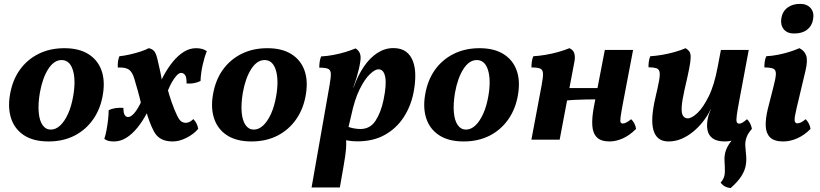

<svg xmlns="http://www.w3.org/2000/svg" viewBox="-20 -713 4183 980"><path d="M227.5 9Q151.9 9 103.9 -21.7Q56 -52.4 37.5 -106.4Q19 -160.4 31 -230Q43.4 -303.6 81 -356.4Q118.7 -409.1 176.7 -438Q234.8 -467 308.4 -467Q382.5 -467 430.2 -437.5Q477.9 -408 497.4 -355.5Q516.9 -302.9 505.4 -232.3Q493.9 -159.2 456.1 -104.7Q418.2 -50.3 360.2 -20.6Q302.1 9 227.5 9ZM239.5 -51.5Q264.8 -51.5 287.4 -72.6Q309.9 -93.7 327.6 -132.8Q345.2 -171.9 354.2 -225.9Q367.5 -305.8 351.6 -356.1Q335.7 -406.5 294.4 -406.5Q255.6 -406.5 226.1 -360.4Q196.7 -314.3 183.3 -239Q173.8 -181.5 177.6 -139.4Q181.3 -97.3 197.5 -74.4Q213.7 -51.5 239.5 -51.5Z M739 -467Q755.1 -464 765.5 -453.5Q775.8 -443 782.8 -414Q790.8 -379.9 797.3 -350.4Q803.7 -320.9 806.5 -298.7L833.2 -266.8Q843 -228.8 856.4 -190.7Q869.9 -152.5 884 -123Q895 -100.1 905.5 -93.1Q916 -86.1 928.7 -86.1Q938.1 -86.1 946.9 -90.5Q955.8 -94.9 966.9 -105.1Q977.6 -94.4 983.4 -82Q989.3 -69.6 991.7 -55.3Q967.7 -27.3 931.2 -9.2Q894.7 9 862.1 9Q825.9 9 802.6 -3.8Q779.3 -16.6 765.7 -42.1Q752.6 -67 742.9 -93.5Q733.2 -120 726.9 -143.2L701.3 -178.2Q694 -211.7 684.5 -245.7Q675 -279.6 665.9 -310.2Q655.3 -346.2 637.3 -358.2Q619.3 -370.2 581.3 -368.2Q580.3 -384.4 582.3 -399.1Q584.3 -413.8 589.4 -426Q611.6 -428 640.7 -434.5Q669.7 -441 696.8 -449.7Q723.8 -458.5 739 -467ZM980.7 -467Q997.7 -467 1011.2 -463.3Q1024.7 -459.6 1035.7 -452.1Q1022.6 -419.2 1013.8 -378.9Q1005 -338.5 1003.5 -299.6Q971.3 -283.8 932.2 -286.9Q932.8 -317.8 925 -329.3Q917.2 -340.8 904.6 -340.8Q894.3 -340.8 883 -329.2Q871.8 -317.5 860 -298Q848.3 -278.5 838.3 -253.9Q828.2 -229.4 820.8 -203.1L775.1 -237.9Q792 -283.2 813.8 -324.2Q835.7 -365.2 862 -397.5Q888.3 -429.7 918 -448.3Q947.7 -467 980.7 -467ZM534.6 -150.3Q550.4 -158.4 570 -161.2Q589.6 -163.9 609.9 -162.4Q609.9 -135.8 616.7 -125.7Q623.5 -115.7 634 -115.7Q647.3 -115.7 663.2 -133Q679.1 -150.3 694.8 -181.5Q710.5 -212.6 721.9 -254.9L767.6 -220.1Q750.7 -175.4 728.9 -134.1Q707 -92.8 680.7 -60.5Q654.4 -28.3 624.7 -9.7Q595 9 562 9Q545.5 9 534.2 6.3Q523 3.5 512.4 -4Q519 -23.7 523.8 -49.7Q528.6 -75.7 531.6 -102.2Q534.6 -128.7 534.6 -150.3Z M1263.5 9Q1187.9 9 1139.9 -21.7Q1092 -52.4 1073.5 -106.4Q1055 -160.4 1067 -230Q1079.4 -303.6 1117 -356.4Q1154.7 -409.1 1212.7 -438Q1270.8 -467 1344.4 -467Q1418.5 -467 1466.2 -437.5Q1513.9 -408 1533.4 -355.5Q1552.9 -302.9 1541.4 -232.3Q1529.9 -159.2 1492.1 -104.7Q1454.2 -50.3 1396.2 -20.6Q1338.1 9 1263.5 9ZM1275.5 -51.5Q1300.8 -51.5 1323.4 -72.6Q1345.9 -93.7 1363.6 -132.8Q1381.2 -171.9 1390.2 -225.9Q1403.5 -305.8 1387.6 -356.1Q1371.7 -406.5 1330.4 -406.5Q1291.6 -406.5 1262.1 -360.4Q1232.7 -314.3 1219.3 -239Q1209.8 -181.5 1213.6 -139.4Q1217.3 -97.3 1233.5 -74.4Q1249.7 -51.5 1275.5 -51.5Z M1570.3 244 1661.7 -275.4Q1669.1 -316.7 1668.6 -336.2Q1668.1 -355.6 1654.9 -361.7Q1641.6 -367.7 1609.6 -367.7Q1609.6 -382.4 1611.7 -397.6Q1613.7 -412.8 1619.3 -425Q1648.4 -426.5 1679.8 -432.2Q1711.3 -438 1741.2 -446.9Q1771.1 -455.9 1795 -466Q1812.1 -454.8 1817.6 -438.8Q1823.1 -422.7 1818.6 -396.3Q1816.2 -379.4 1811.1 -358.3Q1806.1 -337.3 1799.9 -316.2Q1793.6 -295.1 1787.2 -278.2L1776.2 -245L1742.5 -23.4Q1749.1 2.6 1746.5 41Q1743.9 79.4 1732.3 143.2L1714.6 244ZM1707.7 -8.1 1751.3 -68.4Q1764.2 -62 1783.7 -58.2Q1803.3 -54.5 1819.1 -54.5Q1869.1 -54.5 1896.5 -96.3Q1923.9 -138 1937.4 -202.1Q1953.8 -279.8 1946.3 -319.6Q1938.9 -359.3 1911.5 -359.3Q1894.5 -359.3 1868.2 -334.6Q1841.9 -309.9 1815.9 -257.7Q1789.9 -205.5 1772.5 -122.5L1753.5 -42.5L1715.9 -49.5L1764.6 -267.2H1784.9Q1806.5 -327.6 1837.2 -372.8Q1867.9 -417.9 1906.1 -442.7Q1944.3 -467.5 1987.9 -467.5Q2027.5 -467.5 2052 -449.5Q2076.5 -431.5 2088.1 -399.7Q2099.7 -368 2099.7 -327.2Q2099.7 -286.4 2090.8 -240.8Q2077.3 -171.1 2040.4 -114.5Q2003.5 -57.9 1944.4 -24.7Q1885.2 8.5 1804 8.5Q1776 8.5 1750.8 3.7Q1725.5 -1 1707.7 -8.1Z M2346.5 9Q2270.9 9 2222.9 -21.7Q2175 -52.4 2156.5 -106.4Q2138 -160.4 2150 -230Q2162.4 -303.6 2200 -356.4Q2237.7 -409.1 2295.7 -438Q2353.8 -467 2427.4 -467Q2501.5 -467 2549.2 -437.5Q2596.9 -408 2616.4 -355.5Q2635.9 -302.9 2624.4 -232.3Q2612.9 -159.2 2575.1 -104.7Q2537.2 -50.3 2479.2 -20.6Q2421.1 9 2346.5 9ZM2358.5 -51.5Q2383.8 -51.5 2406.4 -72.6Q2428.9 -93.7 2446.6 -132.8Q2464.2 -171.9 2473.2 -225.9Q2486.5 -305.8 2470.6 -356.1Q2454.7 -406.5 2413.4 -406.5Q2374.6 -406.5 2345.1 -360.4Q2315.7 -314.3 2302.3 -239Q2292.8 -181.5 2296.6 -139.4Q2300.3 -97.3 2316.5 -74.4Q2332.7 -51.5 2358.5 -51.5Z M3091.6 9Q3047.9 9 3026.8 -11.8Q3005.7 -32.6 3003.2 -72.2Q3000.7 -111.8 3011.2 -167.5L3067.1 -458H3211.4L3158.6 -181.1Q3150.2 -136.2 3147.5 -114.9Q3144.7 -93.6 3148 -88Q3151.3 -82.5 3159.3 -82.5Q3167.1 -82.5 3178.9 -88.9Q3190.7 -95.2 3201.2 -104.6Q3210.7 -96.6 3217.9 -82.8Q3225 -69 3226.5 -54.9Q3193.5 -21.9 3158.7 -6.5Q3123.8 9 3091.6 9ZM2692.3 0 2744.2 -275.9Q2752.1 -317.1 2751.6 -336.8Q2751.1 -356.6 2737.9 -362.6Q2724.6 -368.7 2692.6 -368.7Q2692.6 -383.3 2694.7 -398.8Q2696.7 -414.3 2702.3 -426Q2731.4 -427.5 2764.9 -433.2Q2798.5 -438.9 2830.4 -447.9Q2862.4 -456.9 2886.3 -467Q2904.4 -459.4 2910.5 -442.9Q2916.5 -426.3 2912.6 -402L2836.6 0ZM2860.4 -198.7 2871 -263.4H3038.7L3029.5 -205.8Q3004 -205.8 2973.4 -205.3Q2942.9 -204.8 2913.4 -203.3Q2883.9 -201.7 2860.4 -198.7Z M3392.5 9Q3361.1 9 3342 -6Q3322.9 -21 3315 -49.7Q3307 -78.5 3309.9 -119.7Q3312.8 -161 3324.9 -213Q3338.3 -269.3 3344 -301Q3349.7 -332.7 3346.2 -346.9Q3342.7 -361.2 3329.2 -365.2Q3315.6 -369.2 3290.1 -369.7Q3289.6 -382.9 3291.7 -398.4Q3293.7 -413.8 3299.3 -426Q3327.4 -427.5 3360.4 -433.2Q3393.4 -438.9 3424.9 -447.9Q3456.4 -456.9 3479.3 -467Q3492.4 -459 3498.9 -449.7Q3505.5 -440.4 3505.3 -420Q3505.1 -399.6 3497.2 -360.2Q3489.3 -320.8 3473.5 -253Q3461.5 -199.3 3459.5 -167.7Q3457.5 -136.1 3466 -122.5Q3474.5 -108.9 3490.5 -108.9Q3510.5 -108.9 3539.6 -136Q3568.7 -163.2 3597.5 -221.3Q3626.3 -279.5 3643.3 -372.5L3659.6 -458H3801.7L3754.8 -207.4Q3744 -150.4 3740.5 -123.7Q3737.1 -96.9 3740.6 -89.4Q3744.1 -81.9 3753.5 -81.9Q3767.9 -81.9 3792.6 -104.6Q3801.7 -97 3808.8 -83Q3815.9 -69 3817.9 -55.3Q3789.7 -25.8 3752.9 -8.4Q3716.2 9 3680.3 9Q3638.8 9 3617.6 -6.8Q3596.3 -22.6 3591.3 -48.4Q3586.2 -74.2 3592.2 -105.6Q3594.2 -117.1 3598.2 -129.1Q3602.2 -141.1 3608.2 -153.6H3606.7Q3591.1 -121.3 3568.2 -92.2Q3545.3 -63.2 3517.2 -40.2Q3489 -17.3 3457.6 -4.1Q3426.2 9 3392.5 9ZM3709.2 247Q3676.1 243.7 3658.3 219Q3679.6 196 3679.8 164.8Q3680 133.6 3678.1 110.2Q3676.1 81.3 3684.6 56.1Q3693 30.9 3714.8 3.9Q3736.6 -23.2 3776 -55.3H3817.9Q3796.7 -31.3 3789.7 -9.8Q3782.7 11.7 3784.2 32.2Q3785.7 52.6 3787.7 74Q3791.3 102.7 3786.6 130.3Q3782 157.9 3763.9 186.3Q3745.9 214.7 3709.2 247Z M3977.4 9Q3931.9 9 3910.9 -11.6Q3890 -32.2 3888.4 -68.9Q3886.9 -105.6 3898.4 -154.3L3927.9 -270.1Q3939.3 -313.3 3940.2 -334.5Q3941.1 -355.6 3927.6 -362.2Q3914.1 -368.7 3881.6 -368.7Q3881.2 -383.3 3883.4 -398.6Q3885.7 -413.8 3891.3 -426Q3920.4 -427.5 3950.7 -433.4Q3981 -439.4 4009.1 -448.1Q4037.1 -456.9 4060.1 -467Q4086.4 -454.5 4095 -429Q4103.6 -403.4 4091.3 -351.9L4046.2 -162Q4034.3 -112 4036 -97.7Q4037.7 -83.5 4050.1 -83.5Q4058.1 -83.5 4068.7 -88.4Q4079.3 -93.3 4091.7 -104.6Q4100.7 -97 4108.1 -83Q4115.5 -69 4117 -54.9Q4085.9 -23.3 4049.9 -7.2Q4013.8 9 3977.4 9ZM4033.1 -542Q3998.1 -542 3980.4 -563.7Q3962.6 -585.5 3968.1 -620.3Q3974.1 -655.1 3999.7 -674.2Q4025.3 -693.3 4064.4 -693.3Q4098.8 -693.3 4117.9 -671.4Q4136.9 -649.4 4129.9 -613Q4123.9 -579.7 4099.1 -560.9Q4074.3 -542 4033.1 -542Z"/></svg>

Font: Vollkorn
Style: Italic
Weight: 400
Italic angle: -11°
Designer: Friedrich Althausen
Foundry: Friedrich Althausen
Version: Version 5.001